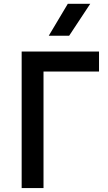

<svg xmlns="http://www.w3.org/2000/svg" viewBox="-20 -964 554 984"><path d="M91 0V-700H487.5V-597.5H203V0ZM230 -781 327.5 -944.5H442.5L334.5 -781Z"/></svg>

Font: Geologica Roman
Style: Regular
Weight: 400
Designer: Sindre Bremnes, Frode Helland
Foundry: Monokrom Skriftforlag AS
Version: Version 1.010;gftools[0.9.28]